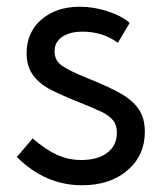

<svg xmlns="http://www.w3.org/2000/svg" viewBox="-20 -540 478 570"><path d="M30 -74 77 -129Q115 -96 149 -80.5Q183 -65 221 -65Q270 -65 298.5 -86.5Q327 -108 327 -146Q327 -169 315.5 -183Q304 -197 282.5 -207.5Q261 -218 211 -238Q156 -260 125.5 -276.5Q95 -293 77 -318.5Q59 -344 59 -382Q59 -444 103 -482Q147 -520 217 -520Q258 -520 299.5 -506.5Q341 -493 365 -472L330 -413Q285 -446 225 -446Q187 -446 164.5 -430.5Q142 -415 142 -388Q142 -360 164.5 -344.5Q187 -329 242 -307Q304 -282 339 -262Q374 -242 392 -215.5Q410 -189 410 -149Q410 -78 358 -34Q306 10 224 10Q114 10 30 -74Z"/></svg>

Font: Bellota
Style: Bold
Weight: 700
Designer: Kemie Guaida
Foundry: Kemie Guaida
Version: Version 4.001